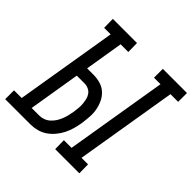

<svg xmlns="http://www.w3.org/2000/svg" viewBox="-227 -899 1062 1062"><g transform="rotate(45 304.5 -367.5)"><path d="M541 0H352L351 -69H411L510 -666H459V-735H648V-666H588L489 -69H540ZM159 0H-39V-69H21L120 -666H69L68 -735H257L258 -666H198L161 -441H210Q238 -441 264 -433.5Q290 -426 309.5 -408.5Q329 -391 340.5 -367Q352 -343 357 -316.5Q362 -290 360 -262Q358 -234 354 -205Q350 -181 343 -156Q336 -131 324.5 -108Q313 -85 295.5 -64Q278 -43 256 -28Q234 -13 208.5 -6.5Q183 0 159 0ZM99 -69H158Q175 -69 191.5 -75Q208 -81 221.5 -93Q235 -105 244.5 -120Q254 -135 260.5 -151Q267 -167 271 -183.5Q275 -200 278 -217Q280 -233 282 -250Q284 -267 282.5 -283.5Q281 -300 277.5 -316Q274 -332 265 -345Q256 -358 241 -365Q226 -372 210 -372H149Z"/></g></svg>

Font: Iosevka HT Extended
Style: Italic
Weight: 400
Width: 7
Italic angle: -9°
Monospace: yes
Designer: Belleve Invis
Foundry: Belleve Invis
Version: Version 32.3.0; ttfautohint (v1.8.4)